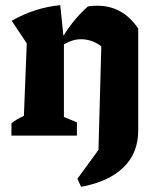

<svg xmlns="http://www.w3.org/2000/svg" viewBox="-20 -522 607 739"><path d="M24 0V-47Q33 -55 45 -62Q57 -69 72 -76L83 -355L25 -442Q114 -493 212 -502L224 -384Q264 -449 318 -497Q327 -499 336 -499.5Q345 -500 354 -500Q453 -500 512 -412V-20Q512 68 454.5 123Q397 178 292 197L278 166L359 55L370 -344Q333 -371 292 -371Q259 -371 226 -351V-72L276 -51V0Z"/></svg>

Font: Piazzolla
Style: Bold
Weight: 700
Designer: Juan Pablo del Peral
Foundry: Huerta Tipografica
Version: Version 1.330